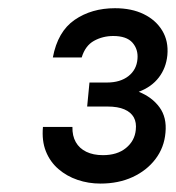

<svg xmlns="http://www.w3.org/2000/svg" viewBox="-20 -682 418 456"><path d="M218.5 -246Q190 -246 164.2 -254.8Q138.5 -263.5 118.8 -280.5Q99 -297.5 89 -322.5Q79 -347.5 82 -380.5H152Q151.5 -359.5 160 -344.5Q168.5 -329.5 185 -321.5Q201.5 -313.5 224.5 -313.5Q258.5 -313.5 279.2 -330.5Q300 -347.5 302.5 -373.5Q304.5 -391 297.8 -403.2Q291 -415.5 275.5 -422.2Q260 -429 235 -429H187L192.5 -486H234Q265.5 -486 285 -501.2Q304.5 -516.5 306.5 -542Q308.5 -565 294.5 -580.8Q280.5 -596.5 249 -596.5Q224 -596.5 203.2 -585Q182.5 -573.5 174 -545.5H105.5Q117 -607 157.2 -634.8Q197.5 -662.5 253 -662.5Q292.5 -662.5 321.2 -648.5Q350 -634.5 365.2 -609.5Q380.5 -584.5 377.5 -551Q374.5 -520.5 357.2 -498Q340 -475.5 309.5 -464Q341 -451.5 358.8 -427.2Q376.5 -403 373 -367Q370 -331.5 349.2 -304.2Q328.5 -277 295 -261.5Q261.5 -246 218.5 -246Z"/></svg>

Font: Karla
Style: Bold Italic
Weight: 700
Italic angle: -8°
Designer: Jonathan Pinhorn
Version: Version 2.004;gftools[0.9.33]